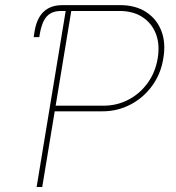

<svg xmlns="http://www.w3.org/2000/svg" viewBox="-20 -748 705 768"><path d="M137.2 -599.6H114.7L118.7 -625Q124 -656.2 137.2 -679.2Q150.4 -702.1 173.3 -714.8Q196.3 -727.5 230 -727.5H295.4L289.6 -704.1H227.1Q199.2 -704.6 181.6 -694.1Q164.1 -683.6 154.3 -663.1Q144.5 -642.6 139.2 -612.3ZM126.5 0 246.6 -727.5H460.4Q521.5 -727.5 564 -700.2Q606.4 -672.9 625.2 -625Q644 -577.1 633.3 -514.6Q623.5 -452.6 588.6 -404.8Q553.7 -356.9 502 -329.8Q450.2 -302.7 389.2 -302.7H187L191.9 -325.2H393.1Q448.2 -325.2 494.1 -349.4Q540 -373.5 570.8 -416.3Q601.6 -459 610.8 -514.6Q620.1 -570.8 603.3 -613.5Q586.4 -656.2 548.6 -680.4Q510.7 -704.6 455.6 -704.1H265.1L148.9 0Z"/></svg>

Font: Inter Tight Thin
Style: Italic
Weight: 250
Italic angle: -9.39999°
Designer: Rasmus Andersson
Foundry: rsms
Version: Version 3.004